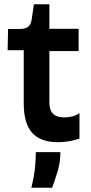

<svg xmlns="http://www.w3.org/2000/svg" viewBox="-20 -659 428 906"><path d="M254 12Q171 12 131.5 -32.5Q92 -77 92 -171V-422H16L18 -522H68Q97 -522 111 -531.5Q125 -541 129 -564L140 -639H213V-523H351V-418H213V-176Q213 -139 230.5 -122Q248 -105 283 -105Q302 -105 320.5 -109.5Q339 -114 355 -125V-5Q325 5 299.5 8.5Q274 12 254 12ZM128 227Q143 164 146 123.5Q149 83 149 59H265Q265 106 252 149Q239 192 226 227Z"/></svg>

Font: Bricolage Grotesque 16pt SemiBold
Style: Regular
Weight: 600
Version: Version 1.001;gftools[0.9.33.dev8+g029e19f]